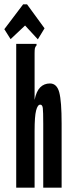

<svg xmlns="http://www.w3.org/2000/svg" viewBox="-54 -868 324 888"><path d="M21 -665H115V-658Q109 -652 107.5 -645Q106 -638 106 -621V-406Q114 -446 132 -464Q150 -482 177 -482Q209 -482 220 -441Q231 -400 231 -297V0H146V-295Q146 -352 144 -368Q142 -384 132 -384Q120 -384 113 -357Q106 -330 106 -263V0H21ZM-5 -687 -34 -733 53 -848H71L152 -737L121 -686L62 -750Z"/></svg>

Font: Inconsolata UltraCondensed Black
Style: Regular
Weight: 900
Width: 1
Monospace: yes
Designer: Raph Levien, Cyreal, Brenton Simpson
Foundry: Raph Levien, Cyreal, Google
Version: Version 3.001; ttfautohint (v1.8.2.53-6de2)